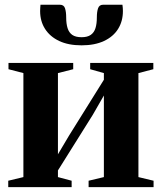

<svg xmlns="http://www.w3.org/2000/svg" viewBox="-20 -772 668 792"><path d="M14 0V-26.5L76.5 -41.5V-470.5L15 -486.5V-512.5H282V-486.5L219 -470.5V-135.5L265 -213L408.5 -443V-470.5L352 -486.5V-512.5H612.5V-486.5L551 -470.5V-41.5L613.5 -26.5V0H345.5V-26.5L408.5 -41.5V-378L362.5 -298L219 -69V-41.5L275.5 -26.5V0ZM227 -752.5Q243.5 -752.5 248.2 -737.8Q253 -723 253 -700.5Q253 -674 258.8 -655.8Q264.5 -637.5 278.2 -628Q292 -618.5 316.5 -618.5Q340.5 -618.5 354.2 -628Q368 -637.5 373.8 -655.8Q379.5 -674 379.5 -700.5Q379.5 -723 384.5 -737.8Q389.5 -752.5 405.5 -752.5H485Q486 -746 486.5 -739.2Q487 -732.5 487 -726.5Q487 -684.5 467.2 -652.8Q447.5 -621 409.2 -603Q371 -585 316.5 -585Q262 -585 224 -603Q186 -621 165.8 -652.8Q145.5 -684.5 145.5 -726.5Q145.5 -733 146 -739.5Q146.5 -746 147 -752.5Z"/></svg>

Font: Merriweather 120pt
Style: Bold
Weight: 700
Designer: Eben Sorkin
Foundry: Eben Sorkin
Version: Version 2.100